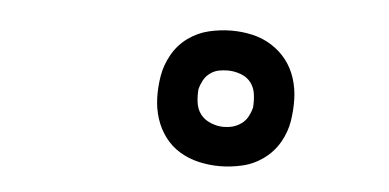

<svg xmlns="http://www.w3.org/2000/svg" viewBox="-31 -820 661 326"><g transform="rotate(5 300.0 -657.5)"><path d="M352 -542Q334 -542 316.5 -546Q299 -550 284 -559Q269 -568 258.5 -582Q248 -596 242.5 -613Q237 -630 236.5 -648.5Q236 -667 239 -685Q242 -704 252 -722Q262 -740 278.5 -752Q295 -764 314.5 -768.5Q334 -773 353 -773Q371 -773 388.5 -769Q406 -765 421 -755.5Q436 -746 446.5 -732.5Q457 -719 462.5 -702Q468 -685 468.5 -666.5Q469 -648 466 -629Q463 -610 453 -592.5Q443 -575 426.5 -563Q410 -551 390.5 -546.5Q371 -542 352 -542ZM353 -609Q361 -609 368.5 -611Q376 -613 383 -618Q390 -623 394 -630.5Q398 -638 400 -646Q401 -657 399.5 -668.5Q398 -680 391.5 -688.5Q385 -697 374 -701Q363 -705 352 -705Q344 -705 336.5 -703.5Q329 -702 322 -697Q315 -692 311 -684.5Q307 -677 305 -669Q304 -658 305.5 -646.5Q307 -635 313.5 -626.5Q320 -618 331 -613.5Q342 -609 353 -609Z"/></g></svg>

Font: Iosevka Extended
Style: Italic
Weight: 400
Width: 7
Italic angle: -9°
Monospace: yes
Designer: Belleve Invis
Foundry: Belleve Invis
Version: Version 32.5.0; ttfautohint (v1.8.4)